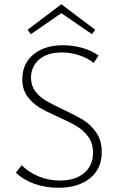

<svg xmlns="http://www.w3.org/2000/svg" viewBox="-20 -877 558 904"><path d="M125 -716 110 -737 269 -857 428 -737 413 -716 269 -815ZM276 -362Q336 -334 372 -312Q408 -290 433.5 -252.5Q459 -215 459 -161Q459 -82 403.5 -37.5Q348 7 255 7Q194 7 142 -11.5Q90 -30 55 -64L82 -99Q116 -65 163 -46Q210 -27 262 -27Q335 -27 376.5 -62.5Q418 -98 418 -158Q418 -202 396 -232.5Q374 -263 341.5 -282.5Q309 -302 255 -326Q199 -351 165 -371.5Q131 -392 108 -424.5Q85 -457 85 -504Q85 -577 137.5 -620.5Q190 -664 277 -664Q323 -664 367.5 -651.5Q412 -639 444 -615L421 -581Q392 -604 352.5 -617Q313 -630 271 -630Q202 -630 164 -596.5Q126 -563 126 -511Q126 -474 146 -447.5Q166 -421 195.5 -403.5Q225 -386 276 -362Z"/></svg>

Font: Ysabeau SC Light
Style: Regular
Weight: 300
Designer: Christian Thalmann (Catharsis Fonts)
Version: Version 0.003